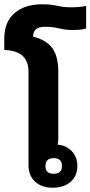

<svg xmlns="http://www.w3.org/2000/svg" viewBox="-24 -867 422 896"><path d="M222 9Q170 9 139.5 -19.5Q109 -48 109 -97V-532Q109 -580 82.5 -605.5Q56 -631 -4 -634V-687Q-4 -765 44 -806Q92 -847 172 -847Q214 -847 243 -840Q272 -833 307 -833Q324 -833 343 -834.5Q362 -836 378 -839V-734Q356 -727 314 -727Q283 -727 252 -734.5Q221 -742 187 -742Q131 -742 131 -700V-696Q193 -680 220.5 -642Q248 -604 248 -532V-223Q248 -208 245 -192Q285 -189 311 -161.5Q337 -134 337 -93Q337 -46 305.5 -18.5Q274 9 222 9ZM227 -56Q265 -56 265 -92Q265 -129 227 -129Q188 -129 188 -92Q188 -56 227 -56Z"/></svg>

Font: Noto Sans Thai Looped UI
Style: Bold
Weight: 700
Designer: Cadson Demak Team
Foundry: Cadson Demak Co., Ltd.
Version: Version 1.000; ttfautohint (v1.8.4.7-5d5b)